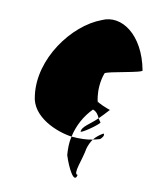

<svg xmlns="http://www.w3.org/2000/svg" viewBox="-75 -603 618 759"><g transform="rotate(10 233.5 -223.5)"><path d="M65 -196C72 -110 177 -69 236 -61C246 -107 269 -149 301 -181C316 -176 323 -164 329 -151C340 -162 353 -175 367 -191C360 -193 311 -212 314 -217C322 -188 294 -257 321 -330C329 -340 476 -358 467 -368C441 -506 348 -570 273 -535C160 -493 46 -341 65 -196ZM236 -61C230 -37 230 -11 232 14C247 62 278 124 286 84C265 84 295 20 302 -24C306 -38 312 -52 321 -64C300 -59 269 -58 236 -61ZM268 -86C279 -86 340 -130 339 -136C335 -141 332 -146 329 -151C300 -122 268 -108 268 -86ZM314 -217C314 -217 314 -218 314 -218C314 -218 314 -217 314 -217ZM321 -64C329 -66 340 -68 349 -71C355 -76 366 -88 359 -95C346 -88 331 -77 321 -64ZM368 -192 367 -191C368 -191 369 -191 368 -190Z"/></g></svg>

Font: Ampere
Style: SCUltCndIta
Weight: 400
Version: Version 1